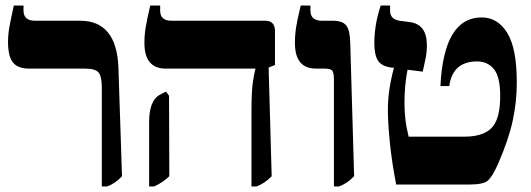

<svg xmlns="http://www.w3.org/2000/svg" viewBox="-20 -667 1920 694"><path d="M348 7H367Q396 -3 421 -30L408 -424Q401 -592 270 -592H107Q65 -592 65 -629V-647H30Q19 -598 14 -570Q9 -542 9 -516Q9 -464 26.5 -441.5Q44 -419 86 -419H287Q326 -419 337 -404Q348 -389 348 -351Z M889 7H907Q937 -4 962 -30L951 -423L974 -432V-554Q974 -592 939 -592H600Q559 -592 559 -628V-647H523Q512 -599 507 -570.5Q502 -542 502 -512Q502 -419 579 -419H903V-417Q898 -399 893.5 -366.5Q889 -334 889 -261ZM519 7H537Q570 -8 592 -30L591 -321L580 -336L557 -324Q519 -303 519 -225Z M1187 7H1205Q1219 2 1231.5 -6Q1244 -14 1260 -30L1246 -512Q1245 -558 1231.5 -575Q1218 -592 1184 -592H1144Q1102 -592 1102 -629V-647H1067Q1055 -598 1050.5 -569.5Q1046 -541 1046 -512Q1046 -419 1122 -419H1153Q1176 -419 1181.5 -411Q1187 -403 1187 -378Z M1780 -74Q1818 -161 1833 -229.5Q1848 -298 1848 -369Q1848 -492 1813.5 -548Q1779 -604 1721 -604Q1584 -604 1572 -356H1604Q1616 -445 1705 -445Q1742 -445 1765 -417.5Q1788 -390 1788 -320Q1788 -255 1769 -221Q1742 -173 1659 -173H1457Q1448 -210 1445 -238.5Q1442 -267 1442 -295Q1442 -358 1453 -415L1508 -408Q1514 -435 1518.5 -456.5Q1523 -478 1523 -503Q1523 -579 1462 -587L1425 -592Q1390 -597 1390 -628V-647H1356Q1343 -607 1338 -573.5Q1333 -540 1333 -512Q1333 -470 1345.5 -449Q1358 -428 1393 -423L1404 -422Q1382 -341 1382 -271Q1382 -224 1389 -153.5Q1396 -83 1412 0H1676Q1726 0 1742.5 -13.5Q1759 -27 1780 -74Z"/></svg>

Font: Noto Serif Hebrew SemiCondensed Extra
Style: Regular
Weight: 800
Width: 4
Designer: Monotype Design Team
Foundry: Monotype Imaging Inc.
Version: Version 1.901